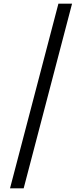

<svg xmlns="http://www.w3.org/2000/svg" viewBox="-20 -819 451 1055"><path d="M376 -799H301L35 216H110Z"/></svg>

Font: Noto Sans Sinhala UI Condensed
Style: Regular
Weight: 400
Width: 3
Designer: Jelle Bosma - Monotype Design Team
Foundry: Monotype Imaging Inc.
Version: Version 2.006